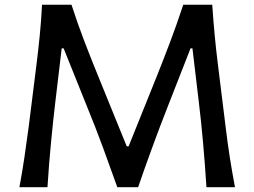

<svg xmlns="http://www.w3.org/2000/svg" viewBox="-20 -776 1054 796"><path d="M60.5 0Q71.8 -60.5 80.8 -120.8Q89.8 -181.2 99.1 -251.5L130.4 -501.5Q139.2 -571.3 145 -631.1Q150.9 -690.9 154.3 -756.3H276.4Q302.2 -676.8 330.3 -603.5Q358.4 -530.3 388.2 -457.5L505.4 -169.4H513.2L628.9 -457Q658.2 -530.3 685.8 -603.3Q713.4 -676.3 739.7 -756.3H859.9Q864.3 -691.9 869.9 -631.6Q875.5 -571.3 884.3 -501.5L915.5 -249Q923.8 -180.2 933.1 -121.3Q942.4 -62.5 954.1 0H835.9Q823.2 -197.8 804.2 -353.5L777.8 -575.7H770L676.3 -336.4Q642.1 -249.5 610.4 -162.6Q578.6 -75.7 552.7 0H466.3Q440.9 -71.8 408 -161.4Q375 -251 340.3 -335.4L243.7 -575.7H235.8L209.5 -354Q200.2 -276.4 191.7 -187.5Q183.1 -98.6 176.8 0Z"/></svg>

Font: Pinar-DS1-FD Medium
Style: Regular
Weight: 500
Designer: Amin Abedi
Version: Version 3.000